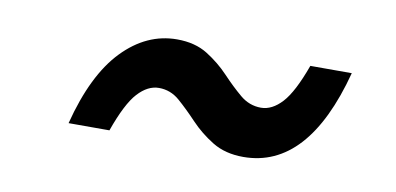

<svg xmlns="http://www.w3.org/2000/svg" viewBox="-34 -541 668 324"><g transform="rotate(10 300.0 -379.0)"><path d="M93 -296Q115 -382 156 -424.5Q197 -467 249 -467Q280 -467 301.5 -453.5Q323 -440 339.5 -422.5Q356 -405 372 -391.5Q388 -378 408 -378Q427 -378 444 -396.5Q461 -415 478 -462H549Q504 -291 393 -291Q362 -291 340 -304.5Q318 -318 301 -336Q284 -354 268.5 -367.5Q253 -381 233 -381Q214 -381 197 -362.5Q180 -344 163 -296Z"/></g></svg>

Font: Radio Canada Medium
Style: Italic
Weight: 500
Italic angle: -12°
Designer: Charles Daoud, Etienne Aubert Bonn, Alexandre Saumier Demers, Jacques Le Bailly
Foundry: Radio-Canada
Version: Version 2.104; ttfautohint (v1.8.4.7-5d5b);gftools[0.9.28.de